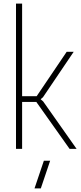

<svg xmlns="http://www.w3.org/2000/svg" viewBox="-20 -828 450 1068"><path d="M69 -808H103V-293H184L351 -540H390L219 -287L207 -277V-275L220 -264L406 0H367L182 -261H103V0H69ZM224 66H259L207 220H172Z"/></svg>

Font: Encode Sans Compressed
Style: Thin
Weight: 100
Designer: Pablo Impallari, Andres Torresi
Foundry: Pablo Impallari, Andres Torresi
Version: Version 1.000; ttfautohint (v1.00) -l 8 -r 50 -G 200 -x 14 -